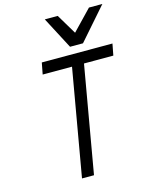

<svg xmlns="http://www.w3.org/2000/svg" viewBox="-143 -1088 911 1176"><g transform="rotate(-15 312.0 -500.0)"><path d="M365 -798 259 -1000H341L417 -873L539 -1000H624L447 -798ZM227 0 345 -677H159L173 -750H621L607 -677H421L303 0Z"/></g></svg>

Font: Hermit LightItalic
Style: Regular
Weight: 300
Italic angle: -10°
Designer: Pablo Caro
Version: Version 2.000;PS 002.000;hotconv 1.0.88;makeotf.lib2.5.64775